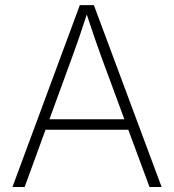

<svg xmlns="http://www.w3.org/2000/svg" viewBox="-20 -748 696 768"><path d="M29.8 0H78.6L162.1 -229H493.2L578.1 0H626.5L355.5 -727.5H299.3ZM177.7 -271 268.6 -519.5C286.1 -566.9 305.2 -621.6 327.1 -689.9C349.1 -622.1 368.2 -567.9 385.7 -519.5L477.5 -271Z"/></svg>

Font: Raveo ExtraLight
Style: Regular
Weight: 200
Designer: Jakub Foglar, Rasmus Andersson (Inter)
Foundry: Jakubfoglar.com
Version: Version 1.100;Glyphs 3.2.3 (3260)